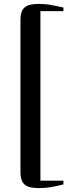

<svg xmlns="http://www.w3.org/2000/svg" viewBox="-20 -824 428 981"><path d="M179 137Q147.5 137 126.5 130.5Q105.5 124 95 106Q84.5 88 84.5 53.5V-720.5Q84.5 -755 95 -773Q105.5 -791 126.5 -797.5Q147.5 -804 179 -804Q213 -804 244.2 -798Q275.5 -792 304 -785.5V-767H186.5V99H304V118Q274.5 126 243.2 131.5Q212 137 179 137Z"/></svg>

Font: Merriweather 144pt SemiBold
Style: Regular
Weight: 600
Version: Version 2.100